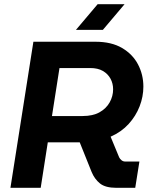

<svg xmlns="http://www.w3.org/2000/svg" viewBox="-20 -900 723 920"><path d="M30 0 140 -700H437Q514 -700 565 -670Q616 -640 641.5 -591Q667 -542 667 -485Q667 -437 649 -390.5Q631 -344 596.5 -306Q562 -268 510 -245L551 -146Q555 -138 562.5 -132Q570 -126 580 -126H648L628 0H538Q485 0 459 -21Q433 -42 419 -76L362 -218Q357 -218 351.5 -218Q346 -218 341 -218H209L175 0ZM229 -344H376Q425 -344 457 -362Q489 -380 505.5 -409.5Q522 -439 522 -472Q522 -500 509.5 -523Q497 -546 473 -560Q449 -574 412 -574H265ZM344 -757 448 -880H577L473 -757Z"/></svg>

Font: MuseoModerno SemiBold
Style: Italic
Weight: 600
Italic angle: -9°
Designer: Pablo Cosgaya, Héctor Gatti, Marcela Romero, and the Authors of The MuseoModerno Project.
Foundry: Omnibus-Type Team
Version: Version 1.003